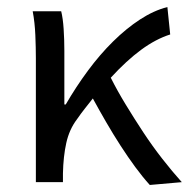

<svg xmlns="http://www.w3.org/2000/svg" viewBox="-20 -518 537 546"><path d="M406 8Q386 -14 365 -42.5Q344 -71 323 -103.5Q302 -136 282 -170.5Q262 -205 244 -238Q233 -224 221.5 -209.5Q210 -195 199 -179Q177 -150 168.5 -111.5Q160 -73 159 -25V0H82V-353Q82 -382 80.5 -418Q79 -454 73 -486H154Q159 -466 161 -435.5Q163 -405 163 -373V-221H167Q196 -271 230 -317Q264 -363 301.5 -400Q339 -437 378 -462.5Q417 -488 456 -498L464 -420Q423 -407 381.5 -376.5Q340 -346 295 -297Q313 -261 337 -221.5Q361 -182 387 -142.5Q413 -103 441.5 -66.5Q470 -30 497 0Z"/></svg>

Font: Processing Sans Pro
Style: Regular
Weight: 400
Designer: Paul D. Hunt
Foundry: Adobe Systems Incorporated
Version: Version 2.020;PS 2.000;hotconv 1.0.86;makeotf.lib2.5.63406